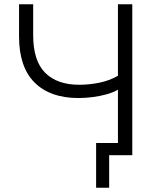

<svg xmlns="http://www.w3.org/2000/svg" viewBox="-20 -725 746 897"><path d="M490 152H429V-57H551V0H490ZM531 0V-306Q509 -293 478.5 -284.5Q448 -276 413.5 -271.5Q379 -267 346 -267Q214 -267 141.5 -339.5Q69 -412 69 -554V-705H135V-561Q135 -441 191 -385Q247 -329 350 -329Q396 -329 443.5 -338.5Q491 -348 531 -371V-705H598V0Z"/></svg>

Font: Nunito Sans 9pt Light
Style: Regular
Weight: 300
Version: Version 3.101;gftools[0.9.27]